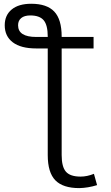

<svg xmlns="http://www.w3.org/2000/svg" viewBox="-20 -760 584 1011"><path d="M304.7 56.6Q304.7 118.2 327.1 144Q349.6 169.9 404.3 169.9Q438.5 169.9 474.6 155.3L491.2 214.8Q443.4 229.5 397.5 230.5Q311.5 230.5 271.5 189.5Q231.4 148.4 231.4 56.6V-504.9H170.9Q89.8 -504.9 47.4 -537.1Q4.9 -569.3 4.9 -627Q4.9 -679.7 41.5 -710Q78.1 -740.2 144.5 -740.2Q226.6 -740.2 265.6 -699.2Q304.7 -658.2 304.7 -567.4V-565.4H472.7V-504.9H304.7ZM231.4 -565.4V-567.4Q231.4 -627.9 210 -653.3Q188.5 -678.7 139.6 -678.7Q108.4 -678.7 91.8 -665Q75.2 -651.4 75.2 -627Q75.2 -565.4 170.9 -565.4Z"/></svg>

Font: Mgen+ 1c regular
Style: Regular
Weight: 400
Designer: [Source Han Sans]
Ryoko NISHIZUKA  (kana & ideographs); Paul D. Hunt (Latin, Greek & Cyrillic); Wenlong ZHANG  (bopomofo
Version: Version 1.059.20150602